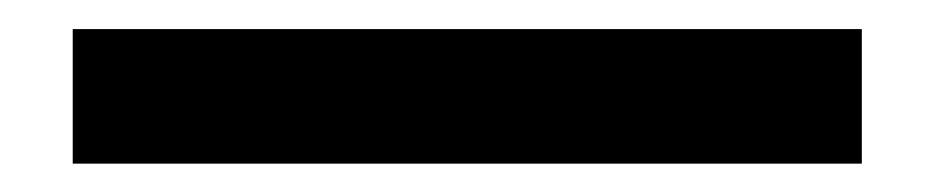

<svg xmlns="http://www.w3.org/2000/svg" viewBox="-20 -20 642 132"><path d="M30 0H572.5V92.5H30Z"/></svg>

Font: Overused Grotesk SemiBold
Style: Regular
Weight: 610
Version: Version 0.004